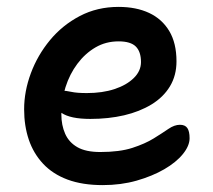

<svg xmlns="http://www.w3.org/2000/svg" viewBox="-20 -527 617 557"><path d="M278 10Q219 10 176 -6Q133 -22 105 -52Q77 -82 63.5 -122Q50 -162 50 -210Q50 -262 69.5 -314.5Q89 -367 125 -410.5Q161 -454 211.5 -480.5Q262 -507 324 -507Q375 -507 412.5 -489.5Q450 -472 471 -437Q492 -402 492 -349Q492 -308 473 -276.5Q454 -245 419.5 -224Q385 -203 340 -192.5Q295 -182 242 -182Q184 -182 158.5 -199.5Q133 -217 133 -239Q133 -251 139 -257.5Q145 -264 160 -264Q171 -264 187 -260.5Q203 -257 232 -257Q277 -257 312 -268.5Q347 -280 368 -300.5Q389 -321 389 -347Q389 -377 374 -392Q359 -407 324 -407Q287 -407 257 -389.5Q227 -372 204.5 -342Q182 -312 170 -274Q158 -236 158 -195Q158 -164 169 -139Q180 -114 204.5 -100Q229 -86 271 -86Q327 -86 364 -98Q401 -110 426 -125.5Q451 -141 468.5 -153Q486 -165 502 -165Q517 -165 523.5 -155.5Q530 -146 530 -126Q530 -104 510.5 -80Q491 -56 456.5 -36Q422 -16 376.5 -3Q331 10 278 10Z"/></svg>

Font: Shantell Sans Medium
Style: Regular
Weight: 500
Designer: Stephen Nixon, Anya Danilova, Shantell Martin
Foundry: Arrow Type
Version: Version 1.011;[c5ecc13dd]